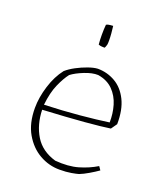

<svg xmlns="http://www.w3.org/2000/svg" viewBox="-125 -737 702 827"><g transform="rotate(20 226.0 -323.5)"><path d="M245 7Q196 7 153 -17.5Q110 -42 82.5 -89.5Q55 -137 55 -207Q55 -255 71.5 -308Q88 -361 117 -398Q134 -413 158.5 -426Q183 -439 208.5 -448Q234 -457 252 -458Q295 -458 332 -437Q369 -416 391 -372Q413 -328 412 -262L393 -235Q354 -229 277 -222.5Q200 -216 87 -210Q89 -142 119.5 -92Q150 -42 215 -23Q276 -18 320.5 -31Q365 -44 401 -66L412 -50Q395 -38 372 -24.5Q349 -11 331 -4Q321 -1 298.5 3Q276 7 245 7ZM87 -233Q172 -236 248 -243Q324 -250 379 -258Q380 -298 369 -335.5Q358 -373 332 -399.5Q306 -426 263 -433Q236 -434 201 -420Q166 -406 145 -390Q127 -367 110 -328.5Q93 -290 87 -233ZM220 -557Q218 -577 218 -602Q218 -627 220 -648Q226 -652 238 -653Q244 -654 251 -654Q253 -639 254.5 -621Q256 -603 256 -589Q256 -575 255 -570Q255 -568 252 -560.5Q249 -553 248 -553Q244 -553 235.5 -553.5Q227 -554 220 -557Z"/></g></svg>

Font: Labrada ExtraLight
Style: Regular
Weight: 200
Designer: Mercedes Jáuregui
Foundry: Omnibus-Type Team
Version: Version 1.000; ttfautohint (v1.8.4.7-5d5b)